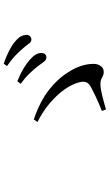

<svg xmlns="http://www.w3.org/2000/svg" viewBox="203 -954 594 1040"><g transform="rotate(-90 500.0 -434.0)"><path d="M707 -480Q695 -480 684.5 -494.5Q674 -509 659 -529Q643 -549 621 -572Q599 -595 566 -619L580 -637Q620 -621 649 -603.5Q678 -586 698 -568Q717 -551 725 -536.5Q733 -522 733 -506Q733 -494 726 -486.5Q719 -479 707 -480ZM630 -169Q618 -169 609.5 -173.5Q601 -178 591 -182.5Q581 -187 564 -187Q542 -187 507 -178.5Q472 -170 427 -157L419 -179Q462 -196 496.5 -212.5Q531 -229 551 -240Q570 -251 575 -265.5Q580 -280 574 -303Q564 -341 535 -382Q506 -423 461.5 -461Q417 -499 359 -528L373 -548Q472 -514 533.5 -465.5Q595 -417 629 -361Q652 -326 663 -291.5Q674 -257 674 -225Q674 -207 667.5 -194Q661 -181 651.5 -175Q642 -169 630 -169ZM805 -561Q793 -561 782.5 -576Q772 -591 755 -610Q738 -630 717.5 -649.5Q697 -669 662 -693L675 -711Q715 -697 744.5 -682Q774 -667 793 -651Q813 -635 822 -619.5Q831 -604 831 -588Q831 -575 823.5 -568Q816 -561 805 -561Z"/></g></svg>

Font: Noto Serif SC ExtraLight
Style: Regular
Weight: 400
Version: Version 2.002-H1;hotconv 1.1.0;makeotfexe 2.6.0